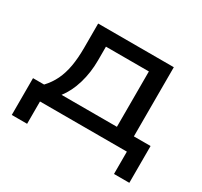

<svg xmlns="http://www.w3.org/2000/svg" viewBox="-132 -668 1029 976"><g transform="rotate(30 383.0 -180.0)"><path d="M37 131V-85H102Q132 -117 150 -154.5Q168 -192 176.5 -239.5Q185 -287 185 -349V-491H629V-85H727V131H637V0H127V131ZM205 -84H530V-409H278V-329Q278 -257 259 -193Q240 -129 205 -84Z"/></g></svg>

Font: Nunito Sans 10pt Expanded Medium
Style: Regular
Weight: 500
Width: 7
Designer: Vernon Adams
Foundry: Vernon Adams
Version: Version 3.101;gftools[0.9.27]